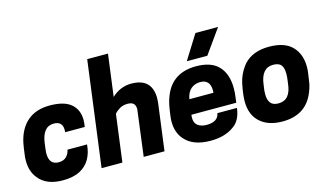

<svg xmlns="http://www.w3.org/2000/svg" viewBox="-92 -1098 2403 1409"><g transform="rotate(-15 1109.5 -393.5)"><path d="M235 13Q111 13 53 -61Q9 -114 9 -197Q9 -220 13 -246Q19 -293 25 -325Q46 -429 111 -486Q176 -543 282 -543Q392 -543 444 -498.5Q496 -454 496 -376Q496 -359 491 -324H342L343 -341Q343 -407 277 -407Q192 -407 176 -284Q168 -226 168 -209Q168 -123 240 -123Q279 -123 300 -145.5Q321 -168 325 -196H474Q469 -133 442.5 -86.5Q416 -40 365.5 -13.5Q315 13 235 13Z M1010 0H852L897 -351Q897 -378 883.5 -392.5Q870 -407 837 -407Q802 -407 776 -391Q750 -375 737 -358L690 0H532L637 -800H795L753 -482Q818 -543 902 -543Q1055 -543 1059 -397Q1059 -378 1057 -358Z M1495 -596H1339L1454 -780H1626ZM1359 13Q1224 13 1162 -61Q1116 -113 1116 -197Q1116 -220 1120 -246Q1126 -291 1132.5 -323Q1139 -355 1152 -387Q1214 -543 1394 -543Q1510 -543 1565.5 -483Q1621 -423 1621 -316Q1621 -279 1615 -240L1611 -208H1270L1268 -186Q1268 -144 1294 -125.5Q1320 -107 1359 -107Q1447 -107 1457 -170H1606Q1594 -74 1534 -36Q1466 13 1359 13ZM1468 -322 1469 -339Q1469 -423 1394 -423Q1353 -423 1324 -399Q1295 -375 1285 -322Z M1910 -123Q2002 -123 2014 -246L2016 -260Q2021 -290 2021 -319Q2021 -363 2004 -385Q1987 -407 1943 -407Q1854 -407 1839 -284Q1837 -269 1835.5 -259Q1834 -249 1833 -239.5Q1832 -230 1832 -212Q1832 -170 1850 -146.5Q1868 -123 1910 -123ZM1905 13Q1797 13 1735 -43Q1673 -99 1673 -201Q1673 -250 1688 -325Q1704 -408 1759 -472Q1826 -543 1948 -543Q2066 -543 2123 -484.5Q2180 -426 2180 -329Q2180 -307 2177 -284L2165 -203Q2159 -173 2145 -140Q2083 13 1905 13Z"/></g></svg>

Font: Tanohe Sans
Style: Bold Italic
Weight: 700
Designer: Village Type and Design LLC & Cristiano Sobral
Foundry: Cooper Hewitt Smithsonian Design Museum
Version: Version 1.00;September 29, 2021;FontCreator 13.0.0.2655 64-b